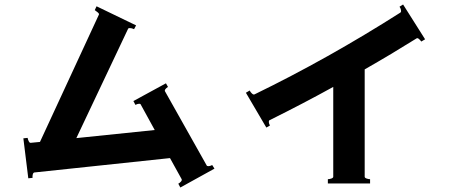

<svg xmlns="http://www.w3.org/2000/svg" viewBox="-20 -780 2039 855"><path d="M935 -29 783 55 774 38Q780 35 785.5 29Q791 23 789 18L737 -76L133 -12Q128 -11 126 -3.5Q124 4 125 12L106 14L84 -164L103 -166Q104 -159 108 -151Q112 -143 117 -144L158 -148L420 -714L421 -717Q421 -722 402 -735L410 -752L586 -667L577 -650Q567 -655 558 -655Q551 -655 550 -651L320 -165L669 -201L607 -314Q606 -318 600 -318Q593 -318 583 -313L574 -330L719 -409L728 -393Q710 -381 715 -373L900 -44Q901 -40 908 -40Q915 -40 925 -45Z M1775 -760 1873 -605 1856 -595Q1852 -601 1845.5 -606.5Q1839 -612 1835 -609Q1723 -539 1604 -471V7Q1604 12 1612.5 15Q1621 18 1628 18V37H1440V18Q1447 18 1455.5 15Q1464 12 1464 7V-393Q1330 -319 1181 -245Q1177 -244 1177 -237Q1177 -231 1182 -221L1166 -212L1075 -367L1092 -377Q1095 -370 1102 -363.5Q1109 -357 1114 -360Q1441 -519 1763 -724Q1766 -726 1766 -730Q1766 -741 1759 -750Z"/></svg>

Font: Aoboshi One
Style: Regular
Weight: 400
Designer: IKIMOJI
Foundry: Natsumi Matsuba
Version: Version 1.000; ttfautohint (v1.8.3)